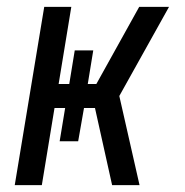

<svg xmlns="http://www.w3.org/2000/svg" viewBox="-20 -540 540 560"><path d="M23 0 109 -520H188L151 -295H182L198 -393H252L236 -295H261L386 -520H473L328 -260L387 0H307L257 -225H225L208 -128H154L170 -225H139L102 0Z"/></svg>

Font: Iosevka SS04
Style: Italic
Weight: 400
Italic angle: -9°
Monospace: yes
Designer: Belleve Invis
Foundry: Belleve Invis
Version: Version 19.0.0; ttfautohint (v1.8.4)